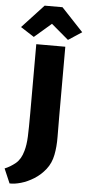

<svg xmlns="http://www.w3.org/2000/svg" viewBox="-88 -1032 562 1232"><g transform="rotate(5 193.0 -416.0)"><path d="M23 162 -17 69Q19 54.5 52 27.5Q85 0.5 100 -54Q111.5 -93 113.8 -147.5Q116 -202 116 -297V-743H303V-299Q303 -226.5 303.8 -162.5Q304.5 -98.5 294 -46Q283.5 8 252.2 47.8Q221 87.5 179.5 113.5Q138 139.5 96.2 151.5Q54.5 163.5 23 162ZM96 -788 9 -844 148 -994H263L403 -845L316 -788L205 -882Z"/></g></svg>

Font: Koeln Type Sans ExtraBold
Style: Regular
Weight: 800
Designer: Eben Sorkin
Foundry: Eben Sorkin
Version: Version 2.001